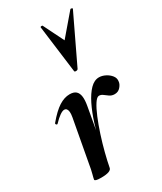

<svg xmlns="http://www.w3.org/2000/svg" viewBox="-187 -801 742 878"><g transform="rotate(-30 183.5 -361.5)"><path d="M133 -12 123 -13Q133 -66 146 -120.5Q159 -175 174.5 -224Q190 -273 209 -311.5Q228 -350 250 -372.5Q272 -395 297 -395Q313 -395 330 -386.5Q347 -378 358 -364Q369 -350 366 -333Q365 -320 353 -306Q341 -292 322 -292Q307 -292 296 -299.5Q285 -307 275.5 -314.5Q266 -322 255 -322Q244 -322 230 -300.5Q216 -279 201.5 -244Q187 -209 173.5 -167.5Q160 -126 149.5 -85Q139 -44 133 -12ZM77 8Q58 8 51 5.5Q44 3 44 0Q44 -4 50 -26Q56 -48 60 -74L101 -297Q104 -314 103 -324.5Q102 -335 97.5 -340.5Q93 -346 85 -346Q76 -346 61.5 -336Q47 -326 28 -306Q24 -302 20 -306.5Q16 -311 20 -315Q56 -358 85 -376.5Q114 -395 142 -395Q164 -395 175 -385Q186 -375 188.5 -356Q191 -337 186 -309L133 -12Q130 8 77 8ZM213 -477 181 -726Q181 -729 186.5 -729.5Q192 -730 193 -727L246 -620L340 -730Q342 -732 347 -730.5Q352 -729 351 -726L232 -477Q229 -472 221 -472Q213 -472 213 -477Z"/></g></svg>

Font: Cormorant Garamond Light
Style: Italic
Weight: 300
Italic angle: -10°
Designer: Christian Thalmann (Catharsis Fonts)
Foundry: Catharsis Fonts
Version: Version 4.001